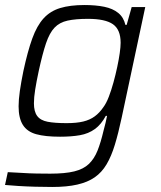

<svg xmlns="http://www.w3.org/2000/svg" viewBox="-21 -538 640 764"><path d="M187 206Q155 206 119 205Q83 204 51.5 202Q20 200 -1 198L10 147Q36 148 65.5 150Q95 152 124.5 152.5Q154 153 179 153Q238 153 274.5 144Q311 135 332.5 114.5Q354 94 367 61.5Q380 29 391 -18Q395 -32 399 -49Q403 -66 405 -77H400Q382 -43 356.5 -24.5Q331 -6 297 0Q263 6 218 6Q159 6 123 -4Q87 -14 70 -41Q53 -68 53 -115Q53 -141 58 -176Q63 -211 72 -255Q89 -334 107.5 -385Q126 -436 152.5 -465Q179 -494 218.5 -506Q258 -518 315 -518Q360 -518 394 -511Q428 -504 449.5 -486.5Q471 -469 478 -439H483L503 -510H557L463 -69Q450 -8 436 38Q422 84 403 116Q384 148 356 167.5Q328 187 286.5 196.5Q245 206 187 206ZM244 -48Q284 -48 310.5 -54.5Q337 -61 356 -75Q375 -89 390 -111Q402 -127 412 -153Q422 -179 430.5 -210Q439 -241 445.5 -271.5Q452 -302 455.5 -327Q459 -352 459 -368Q459 -420 428.5 -441.5Q398 -463 329 -463Q280 -463 248 -456Q216 -449 196 -428Q176 -407 162 -365.5Q148 -324 133 -255Q124 -213 119 -181.5Q114 -150 114 -127Q114 -94 127 -76.5Q140 -59 168.5 -53.5Q197 -48 244 -48Z"/></svg>

Font: Saira Thin Light
Style: Italic
Weight: 300
Italic angle: -12°
Version: Version 1.101